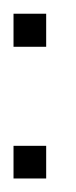

<svg xmlns="http://www.w3.org/2000/svg" viewBox="-20 -264 113 284"><path d="M0 0V-48.3H48.3V0ZM0 -194.8V-243.7H48.3V-194.8Z"/></svg>

Font: FS Mondwest Regular
Style: Regular
Weight: 400
Designer: NZWStudios2024
Foundry: https://fontstruct.com
Version: Version 1.0